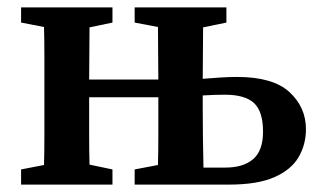

<svg xmlns="http://www.w3.org/2000/svg" viewBox="-20 -499 870 519"><path d="M344 -438V-479H592V-438L529 -425Q529 -393 528.5 -355.5Q528 -318 528 -286Q552 -288 576 -289.5Q600 -291 621 -291Q718 -291 762.5 -250Q807 -209 807 -150Q807 -108 787 -74Q767 -40 721.5 -20Q676 0 599 0H344V-41L407 -53Q408 -91 408 -134Q408 -177 408 -210V-236H221V-210Q221 -177 221 -134Q221 -91 222 -54L284 -41V0H37V-41L99 -53Q100 -90 100 -133.5Q100 -177 100 -210V-269Q100 -302 100 -345.5Q100 -389 99 -426L37 -438V-479H284V-438L222 -425Q222 -392 221.5 -354Q221 -316 221 -284H408Q408 -316 407.5 -354.5Q407 -393 407 -426ZM528 -210Q528 -176 528.5 -130Q529 -84 530 -46H589Q638 -46 664.5 -69Q691 -92 691 -143Q691 -198 666.5 -220.5Q642 -243 588 -243Q574 -243 558.5 -242.5Q543 -242 528 -241Z"/></svg>

Font: Source Serif Pro SemiBold
Style: Regular
Weight: 600
Designer: Frank Grießhammer
Foundry: Adobe Systems Incorporated
Version: Version 3.001;hotconv 1.0.111;makeotfexe 2.5.65597